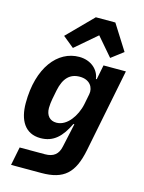

<svg xmlns="http://www.w3.org/2000/svg" viewBox="-143 -877 868 1160"><g transform="rotate(15 291.0 -297.0)"><path d="M308 -794 152 -636 222 -579 356 -694 455 -579 530 -636 430 -794ZM173 -2C255 -2 303 -51 344 -136H350L318 11C308 61 279 85 225 85H67L44 200H233C374 200 434 144 464 -4L568 -525H428L410 -434H405C398 -491 347 -537 274 -537C140 -537 33 -407 33 -184C33 -79 75 -2 173 -2ZM242 -117C201 -117 176 -145 176 -192C176 -208 179 -235 182 -249L193 -305C209 -384 246 -422 308 -422C372 -422 398 -377 390 -335L377 -269C369 -230 351 -192 329 -165C308 -139 278 -117 242 -117Z"/></g></svg>

Font: Braiins Sans
Style: Bold Italic
Weight: 700
Italic angle: -11.31°
Designer: Mike Abbink, Paul van der Laan, Pieter van Rosmalen, Jiri Chlebus, Lubos Buracinsky
Foundry: Bold Monday, Sudetype
Version: Version 1.000;hotconv 1.0.109;makeotfexe 2.5.65596